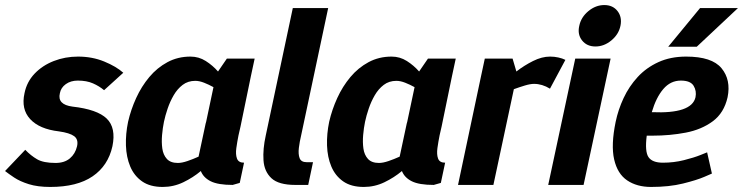

<svg xmlns="http://www.w3.org/2000/svg" viewBox="-43 -732 2941 760"><path d="M-23 -55 57 -139Q79 -116 104 -101.5Q129 -87 177 -87Q212 -87 233.5 -105Q255 -123 262 -153Q268 -180 250.5 -193Q233 -206 190 -212Q113 -221 76.5 -260.5Q40 -300 54 -363Q63 -408 94 -440.5Q125 -473 170 -490.5Q215 -508 266 -508Q322 -508 369.5 -488.5Q417 -469 445 -444L369 -375Q350 -391 325 -402Q300 -413 265 -413Q237 -413 217.5 -399Q198 -385 194 -363Q183 -318 244 -310Q342 -299 379.5 -262.5Q417 -226 402 -153Q385 -76 323.5 -34Q262 8 156 8Q106 8 71 -3Q36 -14 13.5 -29Q-9 -44 -23 -55Z M730 -412Q701 -412 680 -396Q659 -380 644.5 -355Q630 -330 620.5 -302Q611 -274 606 -250Q601 -226 598.5 -197.5Q596 -169 599.5 -144Q603 -119 617.5 -103Q632 -87 661 -87Q677 -87 699 -94.5Q721 -102 743 -112L771 -243L773 -250L802 -387Q784 -397 765 -404.5Q746 -412 730 -412ZM878 0Q820 0 791 -14.5Q762 -29 752 -55Q721 -29 682.5 -10.5Q644 8 601 8Q551 8 519.5 -14Q488 -36 472.5 -73Q457 -110 455.5 -156Q454 -202 464 -250Q475 -298 496 -344Q517 -390 548 -427Q579 -464 620 -486Q661 -508 711 -508Q744 -508 771.5 -490.5Q799 -473 820 -449L855 -500H965L950 -430L909 -231L901 -196Q896 -171 892.5 -146Q889 -121 895 -104.5Q901 -88 923 -88L906 -8Z M1171 -90H1196L1177 0H1126Q1060 0 1031.5 -26.5Q1003 -53 1000 -97.5Q997 -142 1009 -196L1116 -700H1256L1149 -196Q1143 -171 1140 -146.5Q1137 -122 1143 -106Q1149 -90 1171 -90Z M1526 -412Q1497 -412 1476 -396Q1455 -380 1440.5 -355Q1426 -330 1416.5 -302Q1407 -274 1402 -250Q1397 -226 1394.5 -197.5Q1392 -169 1395.5 -144Q1399 -119 1413.5 -103Q1428 -87 1457 -87Q1473 -87 1495 -94.5Q1517 -102 1539 -112L1567 -243L1569 -250L1598 -387Q1580 -397 1561 -404.5Q1542 -412 1526 -412ZM1674 0Q1616 0 1587 -14.5Q1558 -29 1548 -55Q1517 -29 1478.5 -10.5Q1440 8 1397 8Q1347 8 1315.5 -14Q1284 -36 1268.5 -73Q1253 -110 1251.5 -156Q1250 -202 1260 -250Q1271 -298 1292 -344Q1313 -390 1344 -427Q1375 -464 1416 -486Q1457 -508 1507 -508Q1540 -508 1567.5 -490.5Q1595 -473 1616 -449L1651 -500H1761L1746 -430L1705 -231L1697 -196Q1692 -171 1688.5 -146Q1685 -121 1691 -104.5Q1697 -88 1719 -88L1702 -8Z M2134 -381Q2103 -400 2071 -400Q2056 -400 2034.5 -393.5Q2013 -387 1991 -379L1910 0H1770L1861 -430L1876 -500H1986L2001 -449Q2032 -473 2067 -490.5Q2102 -508 2134 -508H2135Q2151 -508 2167 -504.5Q2183 -501 2195 -495Z M2314 -548Q2280 -548 2261 -572Q2242 -596 2250 -630Q2257 -664 2286 -688Q2315 -712 2349 -712Q2383 -712 2401.5 -688Q2420 -664 2413 -630Q2406 -596 2377 -572Q2348 -548 2314 -548ZM2127 0 2234 -500H2374L2267 0Z M2652 -413Q2611 -413 2582.5 -379.5Q2554 -346 2537 -288Q2695 -281 2710 -347Q2715 -372 2702.5 -392.5Q2690 -413 2652 -413ZM2756 -129 2775 -45Q2775 -45 2745 -32Q2715 -19 2660.5 -5.5Q2606 8 2534 8Q2478 8 2439.5 -18Q2401 -44 2388 -101Q2375 -158 2394 -250Q2404 -298 2425.5 -344Q2447 -390 2481 -427Q2515 -464 2563 -486Q2611 -508 2673 -508Q2775 -508 2813 -462Q2851 -416 2837 -347Q2823 -285 2778.5 -252Q2734 -219 2671.5 -207Q2609 -195 2540 -195H2517Q2509 -132 2524 -110Q2539 -88 2581 -88Q2624 -88 2664 -98Q2704 -108 2730 -118.5Q2756 -129 2756 -129ZM2878 -700 2715 -547H2602L2728 -700Z"/></svg>

Font: Epunda Sans
Style: Bold Italic
Weight: 700
Italic angle: -12.0243°
Designer: Simon Atzbach
Foundry: typofactur
Version: Version 2.204; ttfautohint (v1.8.4.7-5d5b)